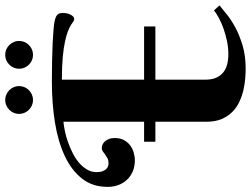

<svg xmlns="http://www.w3.org/2000/svg" viewBox="-132 -816 956 731"><g transform="rotate(-90 345.5 -450.0)"><path d="M0 -518.1Q0 -575.2 31.5 -615.2Q63 -655.3 117.7 -680.9Q172.4 -706.5 245.1 -718.3Q317.9 -730 400.9 -730Q440.4 -730 478 -729.2Q515.6 -728.5 546.6 -727.1Q577.6 -725.6 600.1 -723.6Q622.6 -721.7 632.8 -719.2Q642.6 -716.8 648.4 -713.9Q654.3 -710.9 657.2 -707Q660.2 -703.1 661.1 -698Q662.1 -692.9 662.1 -686Q662.1 -680.2 660.6 -673.1Q659.2 -666 656.2 -659.9Q653.3 -653.8 648.9 -649.4Q644.5 -645 638.2 -645Q634.3 -645 629.6 -648.4Q625 -651.9 616.5 -657.2Q607.9 -662.6 593.5 -668.5Q579.1 -674.3 554.9 -679.7Q530.8 -685.1 494.9 -688.5Q459 -691.9 408.2 -691.9V-378.9H610.8V-335.9H408.2V-145Q408.2 -122.1 415 -105.7Q421.9 -89.4 434.6 -78.6Q447.3 -67.9 465.1 -63Q482.9 -58.1 504.9 -58.1Q529.8 -58.1 554.7 -63.2Q579.6 -68.4 601.8 -76.2Q624 -84 642.3 -93.8Q660.6 -103.5 671.9 -112.8L690.9 -91.8Q678.7 -82 658.2 -65.2Q637.7 -48.3 608.2 -32.2Q578.6 -16.1 539.3 -4.2Q500 7.8 450.2 7.8Q433.6 7.8 412.4 6.1Q391.1 4.4 368.7 -0.7Q346.2 -5.9 324.5 -15.9Q302.7 -25.9 285.9 -42.5Q269 -59.1 258.5 -83.3Q248 -107.4 248 -141.1V-335.9H171.9V-378.9H248V-686Q232.4 -684.6 212.2 -680.4Q191.9 -676.3 170.7 -668.7Q149.4 -661.1 128.9 -650.9Q108.4 -640.6 92.3 -627Q76.2 -613.3 66.2 -596.4Q56.2 -579.6 56.2 -560.1Q56.2 -544.4 60.3 -535.2Q64.5 -525.9 69.8 -521.2Q75.2 -516.6 80.8 -515.4Q86.4 -514.2 88.9 -514.2Q101.1 -514.2 108.9 -518.3Q116.7 -522.5 123 -527.1Q129.4 -531.7 135 -535.9Q140.6 -540 147.9 -540Q153.8 -540 160.4 -537.4Q167 -534.7 172.6 -528.8Q178.2 -522.9 182.1 -513.4Q186 -503.9 186 -490.2Q186 -470.7 178.5 -456.3Q170.9 -441.9 158.9 -432.6Q147 -423.3 131.6 -418.7Q116.2 -414.1 101.1 -414.1Q77.6 -414.1 58.8 -422.1Q40 -430.2 26.9 -444.3Q13.7 -458.5 6.8 -477.3Q0 -496.1 0 -518.1ZM277.8 -855Q277.8 -865.7 282 -875.2Q286.1 -884.8 293.5 -892.1Q300.8 -899.4 310.3 -903.6Q319.8 -907.7 330.6 -907.7Q341.3 -907.7 351.1 -903.6Q360.8 -899.4 368.2 -892.1Q375.5 -884.8 379.6 -875.2Q383.8 -865.7 383.8 -855Q383.8 -843.8 379.6 -834.2Q375.5 -824.7 368.2 -817.4Q360.8 -810.1 351.1 -805.9Q341.3 -801.8 330.6 -801.8Q319.8 -801.8 310.3 -805.9Q300.8 -810.1 293.5 -817.4Q286.1 -824.7 282 -834.2Q277.8 -843.8 277.8 -855ZM449.7 -855Q449.7 -865.7 453.9 -875.2Q458 -884.8 465.3 -892.1Q472.7 -899.4 482.2 -903.6Q491.7 -907.7 502.9 -907.7Q513.7 -907.7 523.2 -903.6Q532.7 -899.4 540 -892.1Q547.4 -884.8 551.5 -875.2Q555.7 -865.7 555.7 -855Q555.7 -843.8 551.5 -834.2Q547.4 -824.7 540 -817.4Q532.7 -810.1 523.2 -805.9Q513.7 -801.8 502.9 -801.8Q491.7 -801.8 482.2 -805.9Q472.7 -810.1 465.3 -817.4Q458 -824.7 453.9 -834.2Q449.7 -843.8 449.7 -855Z"/></g></svg>

Font: Berkshire Swash
Style: Regular
Weight: 400
Designer: Astigmatic (AOETI)
Foundry: Astigmatic (AOETI)
Version: Version 1.001